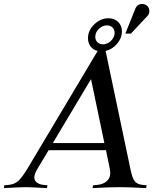

<svg xmlns="http://www.w3.org/2000/svg" viewBox="-44 -969 822 989"><path d="M514.6 -875Q545.4 -875 564.7 -856Q584 -836.9 584 -807.6Q584 -772.9 559.3 -743.9Q534.7 -714.8 500 -706.5L627.4 -100.1Q636.2 -55.7 648.4 -37.6Q660.6 -19.5 690.9 -16.6L711.4 -14.6L708.5 0Q627.4 -4.9 572.8 -4.9Q517.6 -4.9 432.6 0L435.5 -14.6L457 -16.6Q485.8 -19 504.9 -34.9Q523.9 -50.8 523.9 -78.1Q523.9 -86.9 521.5 -100.1L502 -195.3H206.5L149.4 -100.1Q132.8 -72.3 132.8 -54.7Q132.8 -38.6 146 -28.6Q159.2 -18.6 180.2 -16.6L200.7 -14.6L197.8 0Q116.7 -4.9 87.9 -4.9Q58.1 -4.9 -24.4 0L-21.5 -14.6L0 -16.6Q31.2 -19.5 50.8 -37.6Q70.3 -55.7 97.2 -100.1L459 -706.5Q436 -711.9 422.6 -729.7Q409.2 -747.6 409.2 -772Q409.2 -812.5 441.9 -843.8Q474.6 -875 514.6 -875ZM493.7 -231.9 424.8 -561.5 228 -231.9ZM506.8 -838.4Q484.4 -838.4 465.6 -820.6Q446.8 -802.7 446.8 -779.8Q446.8 -762.7 457.8 -751.7Q468.8 -740.7 486.3 -740.7Q509.3 -740.7 527.8 -758.8Q546.4 -776.9 546.4 -799.8Q546.4 -816.4 535.4 -827.4Q524.4 -838.4 506.8 -838.4ZM630.4 -795.9H601.6L653.8 -925.8Q656.7 -933.1 662.1 -938.5Q672.4 -948.7 688 -948.7Q704.1 -948.7 714.6 -938.5Q725.1 -928.2 725.1 -912.6Q725.1 -896.5 716.8 -888.2Z"/></svg>

Font: Flanker
Style: Italic
Weight: 400
Italic angle: -12°
Designer: Flanker
Version: Version 2.027